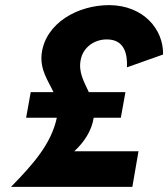

<svg xmlns="http://www.w3.org/2000/svg" viewBox="-20 -730 657 750"><path d="M100 -370 82 -270H202C180 -168 110 -89 23 0H497L521 -139H270C309 -175 338 -219 346 -270H452L470 -370H327C308 -411 286 -448 295 -495C304 -546 350 -577 399 -576C467 -575 478 -518 476 -467L617 -517C619 -616 540 -709 407 -710C283 -710 159 -640 143 -522C135 -458 168 -415 189 -370Z"/></svg>

Font: Jost*
Style: Bold Italic
Weight: 700
Italic angle: -10°
Version: Version 3.7